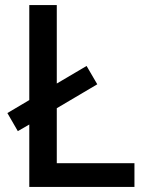

<svg xmlns="http://www.w3.org/2000/svg" viewBox="-20 -734 576 754"><path d="M95 0H508V-93H203V-309L362 -403L320 -475L203 -406V-714H95V-341L9 -290L50 -219L95 -245Z"/></svg>

Font: Noto Sans Devanagari UI Medium
Style: Regular
Weight: 500
Designer: Jelle Bosma - Monotype Design Team
Foundry: Monotype Imaging Inc.
Version: Version 2.004